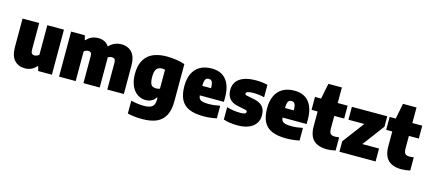

<svg xmlns="http://www.w3.org/2000/svg" viewBox="-66 -1388 5074 2265"><g transform="rotate(15 2471.0 -255.0)"><path d="M41 -206.5V-550H244V-223Q244 -192.5 255.5 -179.5Q267 -166.5 288 -166.5Q302.5 -166.5 318.2 -173Q334 -179.5 343.5 -189.5V-550H546.5V0H379L365 -54H357Q301.5 10 219 10Q137.5 10 89.2 -42.2Q41 -94.5 41 -206.5Z M1425.5 -340V0H1223V-328.5Q1223 -358 1211.2 -370.2Q1199.5 -382.5 1178.5 -382.5Q1165 -382.5 1152.5 -378.2Q1140 -374 1130 -366.5Q1130.5 -361 1130.5 -349.5V0H932V-328.5Q932 -358 921.5 -370.2Q911 -382.5 890 -382.5Q874.5 -382.5 860 -376.2Q845.5 -370 837 -359.5V0H634V-550H801.5L815.5 -496H824Q850.5 -527.5 885.8 -543.2Q921 -559 966.5 -559Q1008.5 -559 1042 -542.5Q1075.5 -526 1097 -492Q1126 -525 1165 -542Q1204 -559 1247.5 -559Q1329.5 -559 1377.5 -506.2Q1425.5 -453.5 1425.5 -340Z M1530.5 211V53.5Q1612 74 1691.5 74Q1759.5 74 1790 49Q1820.5 24 1820.5 -34V-59.5H1811.5Q1792 -29 1760.8 -13Q1729.5 3 1689 3Q1636.5 3 1591 -26.8Q1545.5 -56.5 1517.8 -116.8Q1490 -177 1490 -264.5Q1490 -407 1567.2 -482.8Q1644.5 -558.5 1804 -559Q1860 -559 1918.8 -550.2Q1977.5 -541.5 2023.5 -525V-71.5Q2023.5 34 1989.2 100.5Q1955 167 1885.8 198.5Q1816.5 230 1709.5 230Q1610.5 230 1530.5 211ZM1820.5 -171V-403.5Q1802 -407 1785.5 -407Q1740 -407 1717.8 -378.8Q1695.5 -350.5 1695.5 -282Q1695.5 -235 1704.2 -209Q1713 -183 1730 -172.5Q1747 -162 1775 -162Q1801 -162 1820.5 -171Z M2589.5 -216H2295Q2297.5 -188 2310 -173Q2322.5 -158 2350 -151.2Q2377.5 -144.5 2427 -144.5Q2483.5 -144.5 2559.5 -160V-6Q2477.5 11 2399 11Q2289.5 11 2221.8 -19.2Q2154 -49.5 2122.2 -112.5Q2090.5 -175.5 2090.5 -277Q2090.5 -365 2120.2 -428.2Q2150 -491.5 2208.2 -525.2Q2266.5 -559 2350.5 -559Q2468.5 -559 2529 -483.8Q2589.5 -408.5 2589.5 -270ZM2294 -332H2401.5Q2401 -371 2395.5 -392.8Q2390 -414.5 2378.8 -423.2Q2367.5 -432 2348.5 -432Q2329 -432 2317.5 -423.2Q2306 -414.5 2300.2 -393Q2294.5 -371.5 2294 -332Z M2643 -14V-165.5Q2679.5 -153.5 2723.2 -147Q2767 -140.5 2812 -140.5Q2849 -140.5 2864.2 -148.2Q2879.5 -156 2879.5 -170.5Q2879.5 -179.5 2874 -184.5Q2868.5 -189.5 2855 -192L2765.5 -210Q2695.5 -223.5 2660.2 -263.8Q2625 -304 2625 -374Q2625 -431 2654.5 -472.5Q2684 -514 2743.5 -536.5Q2803 -559 2890 -559Q2969 -559 3033.5 -542.5V-390.5Q2973 -407.5 2899 -407.5Q2810 -407.5 2810 -375.5Q2810 -367.5 2816 -363Q2822 -358.5 2836 -356L2925.5 -338Q2994.5 -324 3029.5 -286.2Q3064.5 -248.5 3064.5 -176Q3064.5 -118.5 3034.5 -76.2Q3004.5 -34 2948.5 -11.5Q2892.5 11 2816 11Q2718.5 11 2643 -14Z M3600 -216H3305.5Q3308 -188 3320.5 -173Q3333 -158 3360.5 -151.2Q3388 -144.5 3437.5 -144.5Q3494 -144.5 3570 -160V-6Q3488 11 3409.5 11Q3300 11 3232.2 -19.2Q3164.5 -49.5 3132.8 -112.5Q3101 -175.5 3101 -277Q3101 -365 3130.8 -428.2Q3160.5 -491.5 3218.8 -525.2Q3277 -559 3361 -559Q3479 -559 3539.5 -483.8Q3600 -408.5 3600 -270ZM3304.5 -332H3412Q3411.5 -371 3406 -392.8Q3400.5 -414.5 3389.2 -423.2Q3378 -432 3359 -432Q3339.5 -432 3328 -423.2Q3316.5 -414.5 3310.8 -393Q3305 -371.5 3304.5 -332Z M3890 -392.5V-240.5Q3890 -208.5 3896.8 -191Q3903.5 -173.5 3918.8 -166Q3934 -158.5 3961.5 -158.5Q3975 -158.5 4011 -163V-2.5Q3988 3 3959.2 6.8Q3930.5 10.5 3904.5 10.5Q3797 10.5 3742 -43.8Q3687 -98 3687 -213V-392.5H3612.5V-550H3687L3725 -740H3890V-550H4011V-392.5Z M4296 -157.5H4500V0H4058V-127.5L4257 -392.5H4063V-550H4495V-422.5Z M4801.5 -392.5V-240.5Q4801.5 -208.5 4808.2 -191Q4815 -173.5 4830.2 -166Q4845.5 -158.5 4873 -158.5Q4886.5 -158.5 4922.5 -163V-2.5Q4899.5 3 4870.8 6.8Q4842 10.5 4816 10.5Q4708.5 10.5 4653.5 -43.8Q4598.5 -98 4598.5 -213V-392.5H4524V-550H4598.5L4636.5 -740H4801.5V-550H4922.5V-392.5Z"/></g></svg>

Font: Encode Sans SemiCondensed Black
Style: Regular
Weight: 900
Width: 4
Designer: Multiple Designers
Foundry: Impallari Type
Version: Version 2.000